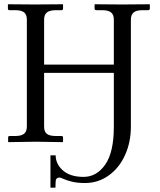

<svg xmlns="http://www.w3.org/2000/svg" viewBox="-20 -666 753 901"><path d="M514.2 -70.8C514.2 8.6 500.7 67.6 473.9 106.2C447 144.8 413.1 164.1 372.1 164.1C328.5 164.1 295.1 153 272 130.9C251.5 111.3 241.2 88.7 241.2 63H216.8V214.8H240.2C240.2 193.7 241.2 180.7 243.2 175.8C243.8 173.8 245.7 171.9 248.8 169.9C251.9 168 255.5 167 259.8 167C262.7 167 268.6 169.1 277.3 173.3C286.1 177.6 299.2 181.9 316.7 186.3C334.1 190.7 354.8 192.9 378.9 192.9C419.9 192.9 456.9 181.1 490 157.5C523 133.9 548.7 101.9 566.9 61.5C585.1 21.2 594.2 -23.3 594.2 -71.8V-574.2C594.2 -588.9 598.4 -599.9 606.7 -607.2C615 -614.5 629.1 -618.2 648.9 -618.2H674.8C680.3 -618.2 683.1 -620.8 683.1 -626V-645L681.2 -646L551.8 -645C525.7 -645 483.7 -645.3 425.8 -646L423.8 -645V-626C423.8 -620.8 426.9 -618.2 433.1 -618.2H459C478.5 -618.2 492.6 -614.7 501.2 -607.7C509.8 -600.7 514.2 -589.5 514.2 -574.2V-362.8H187V-574.2C187 -588.9 191.2 -599.9 199.7 -607.2C208.2 -614.5 222.3 -618.2 242.2 -618.2H268.1C273.3 -618.2 275.9 -620.8 275.9 -626V-645L273.9 -646L145 -645C119 -645 77 -645.3 19 -646L17.1 -645V-626C17.1 -620.8 19.7 -618.2 24.9 -618.2H51.8C71 -618.2 84.8 -614.7 93.3 -607.7C101.7 -600.7 106 -589.5 106 -574.2V-71.8C106 -57.1 101.8 -46.1 93.5 -38.8C85.2 -31.5 71.3 -27.8 51.8 -27.8H24.9C20.3 -27.8 18.1 -25.2 18.1 -20V-1L20 1L147.9 -1C174.6 -1 216.6 -0.3 273.9 1L275.9 -1V-20C275.9 -25.2 273.3 -27.8 268.1 -27.8H242.2C222.3 -27.8 208.2 -31.2 199.7 -38.1C191.2 -44.9 187 -56.2 187 -71.8V-324.2H514.2Z"/></svg>

Font: Linux Biolinum G
Style: Bold
Weight: 700
Designer: Philipp H. Poll
Foundry: Philipp H. Poll
Version: Version 1.1.0